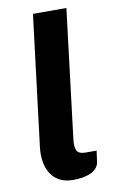

<svg xmlns="http://www.w3.org/2000/svg" viewBox="-84 -772 494 823"><g transform="rotate(-10 163.0 -360.5)"><path d="M120 -725.5H265.5L197.5 -167.5Q193 -132.5 201.5 -116.8Q210 -101 238 -101H287L280.5 -55Q278.5 -37.5 268 -26Q257.5 -14.5 241.8 -7.5Q226 -0.5 206.2 2.5Q186.5 5.5 166.5 5.5Q133 5.5 109 -7Q85 -19.5 70.5 -41.8Q56 -64 51 -94.2Q46 -124.5 50.5 -160Z"/></g></svg>

Font: Lato Heavy
Style: Italic
Weight: 800
Italic angle: -7°
Designer: Lukasz Dziedzic
Foundry: tyPoland Lukasz Dziedzic
Version: Version 2.007; 2014-02-27